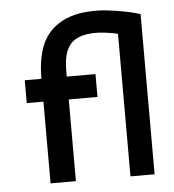

<svg xmlns="http://www.w3.org/2000/svg" viewBox="-48 -667 645 712"><g transform="rotate(-5 274.5 -311.5)"><path d="M238.8 -609.9Q269 -620.1 306.9 -622.3Q344.7 -624.5 377.2 -620.6Q409.7 -616.7 438 -611.3Q466.3 -606 482.4 -601.1L499 -596.2V0H409.2V-530.8Q301.3 -555.2 250 -523.9Q206.1 -498 206.1 -413.1V-389.2H313V-304.2H206.1V0H111.8V-304.2H49.8V-389.2H111.8Q111.8 -481.4 142.8 -534.7Q173.8 -587.9 238.8 -609.9Z"/></g></svg>

Font: Neutral Grotesk
Style: Regular
Weight: 400
Designer: Nawras Khrais
Foundry: Nawras Khrais
Version: Version 1.000;PS 001.000;hotconv 1.0.88;makeotf.lib2.5.64775